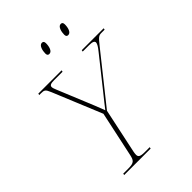

<svg xmlns="http://www.w3.org/2000/svg" viewBox="-258 -1037 1159 1159"><g transform="rotate(-45 321.5 -458.0)"><path d="M463 -836C485 -836 494 -868 494 -896C494 -911 488 -916 478 -916C456 -916 447 -880 447 -855C447 -840 454 -836 463 -836ZM302 -836C324 -836 333 -868 333 -896C333 -911 327 -916 317 -916C295 -916 286 -880 286 -855C286 -840 293 -836 302 -836ZM104 0H330L332 -10H289C251 -10 241 -18 241 -36C241 -43 242 -51 244 -61L305 -348L548 -653C584 -698 590 -704 615 -704H641L643 -714H456L454 -704H508C538 -704 550 -698 550 -686C550 -675 539 -658 523 -638L372 -448C338 -405 317 -380 300 -357C290 -386 263 -450 248 -487L180 -652C174 -667 170 -677 170 -685C170 -699 182 -704 211 -704H282L284 -714H85L83 -704H96C126 -704 132 -701 147 -665L277 -350L216 -65C207 -21 199 -10 149 -10H106Z"/></g></svg>

Font: Noto Serif Display Thin
Style: Italic
Weight: 100
Italic angle: -12°
Designer: Monotype Design Team
Foundry: Monotype Imaging Inc.
Version: Version 2.009